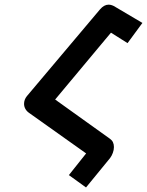

<svg xmlns="http://www.w3.org/2000/svg" viewBox="-20 -774 648 846"><path d="M359.5 -98 107.5 -277Q97 -284.5 91.5 -294.8Q86 -305 86 -316.5Q86 -335 98.5 -350.5L420.5 -732.5Q438.5 -753.5 458.5 -753.5Q473 -753.5 489 -743L607.5 -673L542 -584L469 -630L445.5 -602L223 -335.5L464.5 -162.5Q482 -150.5 482 -126Q482 -113.5 477.2 -100.5Q472.5 -87.5 465 -77.5L359 52L283.5 -2.5Z"/></svg>

Font: JuliaMono SemiBoldItalic
Style: Regular
Weight: 600
Italic angle: -9°
Monospace: yes
Designer: cormullion
Foundry: corm
Version: Version 0.049; ttfautohint (v1.8.4)